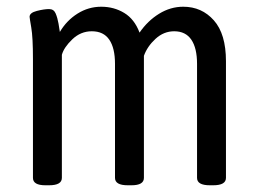

<svg xmlns="http://www.w3.org/2000/svg" viewBox="-20 -549 760 571"><path d="M652 -367V-20Q652 2 614 2H604Q566 2 566 -20V-359Q566 -406 549 -431Q532 -456 498 -456Q467 -456 442.5 -433.5Q418 -411 408 -383V-367V-20Q408 2 371 2H360Q322 2 322 -20V-359Q322 -406 305 -431Q288 -456 253 -456Q220 -456 195 -432Q170 -408 164 -386V-20Q164 2 126 2H115Q78 2 78 -20V-373Q78 -438 73 -467Q68 -496 68 -499Q68 -511 89.5 -516.5Q111 -522 126 -522Q140 -522 145.5 -509Q151 -496 154 -479Q157 -462 158 -454Q178 -488 210.5 -508.5Q243 -529 281 -529Q319 -529 349.5 -510.5Q380 -492 395 -452Q419 -487 453 -508Q487 -529 525 -529Q580 -529 616 -488.5Q652 -448 652 -367Z"/></svg>

Font: Asap Condensed
Style: Regular
Weight: 400
Designer: Pablo Cosgaya
Foundry: Omnibus-Type
Version: Version 1.010; ttfautohint (v1.8)